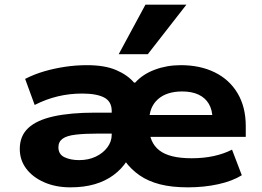

<svg xmlns="http://www.w3.org/2000/svg" viewBox="-20 -794 1124 825"><path d="M282 11Q220 11 170.5 -10.5Q121 -32 93 -69Q65 -106 65 -154Q65 -210 101.5 -244Q138 -278 210.5 -294Q283 -310 389 -310H488V-220H403Q344 -220 305.5 -215.5Q267 -211 249 -198Q231 -185 231 -161Q231 -131 257 -118.5Q283 -106 320 -106Q360 -106 391.5 -121Q423 -136 441.5 -161Q460 -186 460 -215V-317Q460 -358 427.5 -375Q395 -392 333 -392Q279 -392 228.5 -380Q178 -368 129 -343L88 -455Q127 -475 170 -487.5Q213 -500 259.5 -507Q306 -514 354 -514Q430 -514 479 -493Q528 -472 556 -439H561Q593 -475 645 -494.5Q697 -514 757 -514Q840 -514 903 -483Q966 -452 1001 -393Q1036 -334 1036 -252V-206H590V-300H912L893 -283Q893 -321 877.5 -347.5Q862 -374 833 -387.5Q804 -401 763 -401Q696 -401 658.5 -367.5Q621 -334 621 -274V-249Q621 -182 664.5 -148Q708 -114 803 -114Q855 -114 898.5 -123.5Q942 -133 977 -151L1019 -41Q979 -16 918 -2.5Q857 11 787 11Q718 11 667.5 -2Q617 -15 580 -40.5Q543 -66 517 -102H525Q502 -67 467.5 -41.5Q433 -16 387 -2.5Q341 11 282 11ZM490 -561 605 -774H781L615 -561Z"/></svg>

Font: Nunito Sans 7pt SemiExpanded ExtraBold
Style: Regular
Weight: 800
Width: 6
Designer: Vernon Adams
Foundry: Vernon Adams
Version: Version 3.101;gftools[0.9.27]